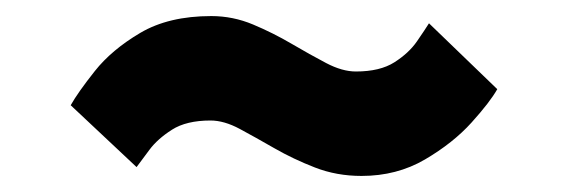

<svg xmlns="http://www.w3.org/2000/svg" viewBox="-20 -414 707 239"><path d="M430 -195Q399 -195 372 -205.5Q345 -216 321.5 -229.5Q298 -243 278.5 -253.5Q259 -264 242 -264Q212 -264 194 -252.5Q176 -241 166 -227.5Q156 -214 150 -206L68 -283Q77 -299 98 -325.5Q119 -352 154.5 -373Q190 -394 243 -394Q270 -394 295 -383.5Q320 -373 343 -359.5Q366 -346 386 -335.5Q406 -325 423 -325Q453 -325 471 -336.5Q489 -348 499 -362.5Q509 -377 514 -385L599 -303Q590 -287 567 -261.5Q544 -236 509 -215.5Q474 -195 430 -195Z"/></svg>

Font: Inclusive Sans
Style: Bold
Weight: 700
Designer: Olivia King
Foundry: Olivia King
Version: Version 2.004